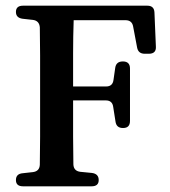

<svg xmlns="http://www.w3.org/2000/svg" viewBox="-20 -655 598 675"><path d="M448 -562Q444 -584 421 -584H239Q238 -555 237.5 -526.5Q237 -498 237 -469V-351H353Q376 -351 379 -374L385 -416Q388 -439 412 -439Q437 -439 437 -414V-230Q437 -205 413 -205H412Q389 -205 386 -228L378 -279Q375 -302 352 -302H237V-175Q237 -150 237.5 -125.5Q238 -101 238 -77Q239 -54 262 -51L303 -47Q327 -44 327 -22Q327 0 302 0H61Q36 0 36 -22Q36 -44 60 -46L96 -50Q119 -53 120 -76Q120 -100 120.5 -124.5Q121 -149 121 -174V-460Q121 -485 120.5 -509.5Q120 -534 120 -559Q118 -582 96 -585L60 -589Q36 -592 36 -613Q36 -635 61 -635H498Q522 -635 523 -611L528 -492Q530 -466 503 -466H489Q466 -466 462 -488Z"/></svg>

Font: Song Myung
Style: Regular
Weight: 400
Designer: JIKJI
Foundry: JIKJI
Version: Version 1.00